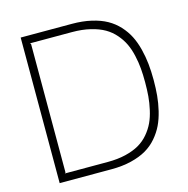

<svg xmlns="http://www.w3.org/2000/svg" viewBox="-116 -921 1008 1032"><g transform="rotate(-15 388.0 -405.0)"><path d="M363.8 -767.1H129.9L134.8 -762.2V-46.9L129.9 -43H369.1Q424.3 -43 469 -53.7Q513.7 -64.5 545.2 -82.8Q576.7 -101.1 599.9 -128.7Q623 -156.2 637 -186Q650.9 -215.8 659.4 -254.2Q668 -292.5 670.9 -327.6Q673.8 -362.8 673.8 -404.8Q673.8 -446.8 670.9 -481.7Q668 -516.6 659.4 -554.7Q650.9 -592.8 636.7 -622.8Q622.6 -652.8 598.6 -680.7Q574.7 -708.5 543 -726.8Q511.2 -745.1 465.6 -756.1Q419.9 -767.1 363.8 -767.1ZM721.2 -404.8Q721.2 -358.4 717.5 -318.6Q713.9 -278.8 703.9 -236.6Q693.8 -194.3 677.7 -160.6Q661.6 -127 635.3 -96.2Q608.9 -65.4 573.7 -44.9Q538.6 -24.4 489 -12.2Q439.5 0 378.9 0H89.8V-810.1H375Q434.1 -810.1 482.9 -798.8Q531.7 -787.6 567.1 -767.8Q602.5 -748 629.6 -718.5Q656.7 -689 673.8 -655.3Q690.9 -621.6 701.7 -579.3Q712.4 -537.1 716.8 -495.4Q721.2 -453.6 721.2 -404.8Z"/></g></svg>

Font: Sinkin Sans 200 X Light
Style: Regular
Weight: 200
Designer: Keith Bates
Foundry: K-Type
Version: Sinkin Sans (version 1.0)  by Keith Bates   •   © 2014   www